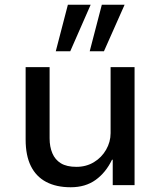

<svg xmlns="http://www.w3.org/2000/svg" viewBox="-20 -780 677 809"><path d="M278 9Q217 9 174.5 -13.5Q132 -36 110 -80.5Q88 -125 88 -192V-497H189V-197Q189 -162 200.5 -134.5Q212 -107 236.5 -92Q261 -77 302 -77Q343 -77 375.5 -96.5Q408 -116 427 -149Q446 -182 446 -219V-497H547V0H455V-107H452Q426 -53 383 -22Q340 9 278 9ZM358 -564 409 -760H505L418 -564ZM215 -564 266 -760H362L276 -564Z"/></svg>

Font: Nunito Sans 7pt Medium
Style: Regular
Weight: 500
Designer: Vernon Adams
Foundry: Vernon Adams
Version: Version 3.101;gftools[0.9.27]